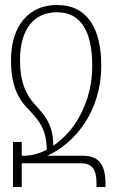

<svg xmlns="http://www.w3.org/2000/svg" viewBox="-20 -748 470 768"><path d="M385 -486C385 -632 331 -728 208 -728C93 -728 24 -642 24 -508C24 -409 51 -356 87 -318C135 -267 166 -234 167 -149C136 -133 104 -125 73 -125H169C281 -176 385 -303 385 -486ZM116 -334C83 -372 60 -420 60 -508C60 -629 114 -699 208 -699C308 -699 349 -616 349 -484C349 -393 321 -314 281 -254C256 -217 225 -187 193 -165C193 -250 160 -286 116 -334ZM32 0H67V-95H302C348 -95 366 -72 366 -14V0H402V-13C402 -100 367 -125 310 -125H67V-180H32Z"/></svg>

Font: Noto Serif Armenian ExtraCondensed ExtraLight
Style: Regular
Weight: 200
Width: 2
Designer: Monotype Design Team
Foundry: Monotype Imaging Inc.
Version: Version 2.008